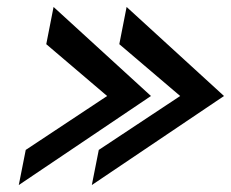

<svg xmlns="http://www.w3.org/2000/svg" viewBox="-20 -553 664 552"><path d="M34 -21 414 -277 134 -533 113 -426 288 -277 54 -122ZM244 -21 624 -277 344 -533 323 -426 498 -277 264 -122Z"/></svg>

Font: Charger Eco
Style: Obl
Weight: 1000
Designer: Jasper
Foundry: Cannot Into Space Fonts
Version: Version 1.1